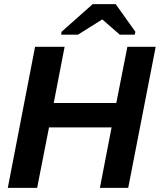

<svg xmlns="http://www.w3.org/2000/svg" viewBox="-20 -916 779 936"><path d="M605 0H467L524 -295H219L161 0H18L151 -688H295L242 -414H547L601 -688H739ZM544 -896 640 -761 637 -747H564L479 -821H478L360 -747H278L280 -761L432 -896Z"/></svg>

Font: Libra Sans
Style: Bold Italic
Weight: 700
Italic angle: -12°
Foundry: Context Ltd
Version: Version 1.002